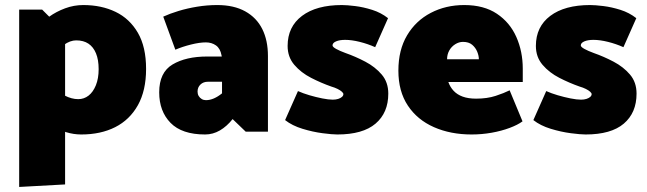

<svg xmlns="http://www.w3.org/2000/svg" viewBox="-20 -522 2563 761"><path d="M238 209V-393L147 -484H56V219ZM179 -296Q208 -326 233 -344Q258 -362 282 -362Q311 -362 330.5 -349Q350 -336 360.5 -310.5Q371 -285 371 -248Q371 -211 360 -184Q349 -157 331 -143Q313 -129 290 -129Q264 -129 236 -143.5Q208 -158 179 -185L128 -78Q156 -46 184.5 -26.5Q213 -7 242.5 2Q272 11 302 11Q379 11 436.5 -18Q494 -47 526.5 -105Q559 -163 559 -249Q559 -336 526.5 -392Q494 -448 438 -475Q382 -502 310 -502Q273 -502 238 -489Q203 -476 174.5 -455.5Q146 -435 128 -413Z M763 -159Q763 -176 774.5 -187Q786 -198 804 -198H860V-152Q844 -139 828 -132Q812 -125 796 -125Q787 -125 779.5 -129.5Q772 -134 767.5 -141.5Q763 -149 763 -159ZM675 -325Q703 -337 737 -345.5Q771 -354 796 -354Q819 -354 836 -342Q853 -330 858 -303L859 -298H801Q717 -298 664 -266.5Q611 -235 611 -156Q611 -81 656 -35Q701 11 793 11Q824 11 851.5 -5Q879 -21 902 -50L954 0H1042V-300Q1042 -362 1019.5 -407Q997 -452 952 -477Q907 -502 841 -502Q801 -502 761.5 -495.5Q722 -489 687.5 -478.5Q653 -468 627 -456Z M1110 -46Q1138 -24 1179 -11.5Q1220 1 1258.5 6Q1297 11 1317 11Q1418 11 1468.5 -32Q1519 -75 1519 -151Q1519 -196 1493 -226.5Q1467 -257 1428 -277.5Q1389 -298 1349 -312Q1327 -320 1312.5 -328Q1298 -336 1298 -342Q1298 -352 1312 -358Q1326 -364 1348 -364Q1374 -364 1406 -356Q1438 -348 1467 -335L1518 -450Q1490 -472 1455 -483Q1420 -494 1387.5 -498Q1355 -502 1335 -502Q1234 -502 1177 -459Q1120 -416 1120 -340Q1120 -296 1146.5 -265Q1173 -234 1213 -213.5Q1253 -193 1293 -179Q1307 -175 1318 -169.5Q1329 -164 1335 -158.5Q1341 -153 1341 -149Q1341 -143 1335.5 -138Q1330 -133 1320.5 -130Q1311 -127 1299 -127Q1282 -127 1257 -132Q1232 -137 1206.5 -144.5Q1181 -152 1161 -161Z M2052 -197V-250Q2052 -318 2026.5 -375.5Q2001 -433 1949.5 -467.5Q1898 -502 1820 -502Q1747 -502 1687.5 -471Q1628 -440 1593.5 -382Q1559 -324 1559 -242Q1559 -160 1596.5 -103.5Q1634 -47 1700 -18Q1766 11 1849 11Q1890 11 1929 4Q1968 -3 2000 -15Q2032 -27 2051 -41L2000 -164Q1978 -153 1944.5 -142Q1911 -131 1867 -131Q1836 -131 1814 -139Q1792 -147 1778 -162Q1764 -177 1757 -197ZM1752 -287Q1752 -306 1760.5 -321.5Q1769 -337 1784 -346.5Q1799 -356 1815 -356Q1838 -356 1851.5 -344.5Q1865 -333 1871.5 -317Q1878 -301 1878 -287Z M2094 -46Q2122 -24 2163 -11.5Q2204 1 2242.5 6Q2281 11 2301 11Q2402 11 2452.5 -32Q2503 -75 2503 -151Q2503 -196 2477 -226.5Q2451 -257 2412 -277.5Q2373 -298 2333 -312Q2311 -320 2296.5 -328Q2282 -336 2282 -342Q2282 -352 2296 -358Q2310 -364 2332 -364Q2358 -364 2390 -356Q2422 -348 2451 -335L2502 -450Q2474 -472 2439 -483Q2404 -494 2371.5 -498Q2339 -502 2319 -502Q2218 -502 2161 -459Q2104 -416 2104 -340Q2104 -296 2130.5 -265Q2157 -234 2197 -213.5Q2237 -193 2277 -179Q2291 -175 2302 -169.5Q2313 -164 2319 -158.5Q2325 -153 2325 -149Q2325 -143 2319.5 -138Q2314 -133 2304.5 -130Q2295 -127 2283 -127Q2266 -127 2241 -132Q2216 -137 2190.5 -144.5Q2165 -152 2145 -161Z"/></svg>

Font: Catamaran Thin Black
Style: Regular
Weight: 900
Version: Version 2.000